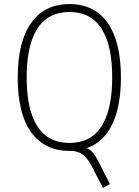

<svg xmlns="http://www.w3.org/2000/svg" viewBox="-20 -733 681 943"><path d="M486 190 426 75Q410 45 386.5 26.5Q363 8 324 8L360 -11Q387 -11 404.5 -5.5Q422 0 435.5 16Q449 32 464 61L520 171ZM321 8Q259 8 212 -15.5Q165 -39 132.5 -84Q100 -129 83.5 -196.5Q67 -264 67 -352Q67 -439 83.5 -506.5Q100 -574 132.5 -620Q165 -666 212 -689.5Q259 -713 321 -713Q383 -713 430 -689.5Q477 -666 509 -620.5Q541 -575 557.5 -507.5Q574 -440 574 -353Q574 -265 557.5 -197.5Q541 -130 509 -84.5Q477 -39 430 -15.5Q383 8 321 8ZM321 -31Q390 -31 436.5 -66.5Q483 -102 507 -174Q531 -246 531 -353Q531 -460 507 -531.5Q483 -603 436.5 -638.5Q390 -674 321 -674Q252 -674 205.5 -638.5Q159 -603 135 -531.5Q111 -460 111 -352Q111 -246 135 -174Q159 -102 205.5 -66.5Q252 -31 321 -31Z"/></svg>

Font: Nunito Sans 10pt Condensed ExtraLight
Style: Regular
Weight: 250
Width: 3
Designer: Vernon Adams
Foundry: Vernon Adams
Version: Version 3.101;gftools[0.9.27]